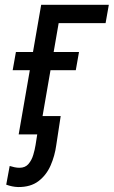

<svg xmlns="http://www.w3.org/2000/svg" viewBox="-20 -548 464 783"><path d="M423.8 -528.3 410.6 -453.6H219.2L140.6 0H56.2L147.9 -528.3ZM302.2 -335.9 289.1 -261.7H31.7L44.9 -335.9ZM143.6 -74.7H227.5L209.5 43.5Q203.6 87.4 186.3 127Q168.9 166.5 136.7 190.9Q104.5 215.3 53.7 214.8Q41 214.4 29.3 211.9Q17.6 209.5 5.4 205.1L19.5 128.9Q28.8 131.8 39.1 134Q49.3 136.2 59.6 136.2Q83 136.2 96.2 120.6Q109.4 105 115.7 83.5Q122.1 62 125 43.5Z"/></svg>

Font: Roboto Condensed
Style: Italic
Weight: 400
Italic angle: -12°
Designer: Christian Robertson
Foundry: Google
Version: Version 3.0